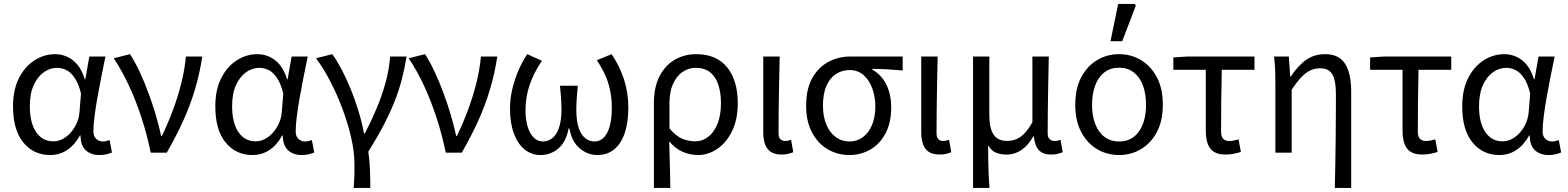

<svg xmlns="http://www.w3.org/2000/svg" viewBox="-20 -772 7929 971"><path d="M233.5 12Q150 12 97.9 -51.5Q45.9 -115.1 45.9 -234.2Q45.9 -318.1 75.8 -376.9Q105.7 -435.7 154.3 -466.9Q203 -498.1 259.1 -498.1Q289.2 -498.1 318.4 -485.6Q347.6 -473.1 371.3 -445.1Q394.9 -417.1 408.8 -370.9H411.5L431.8 -486.1H513.3Q503.3 -438.1 492.8 -385.6Q482.2 -333.1 473.2 -281.8Q464.1 -230.4 458.3 -185.4Q452.4 -140.4 452.4 -106.8Q452.4 -82.4 466.5 -69.5Q480.6 -56.5 500.4 -56.5Q508.6 -56.5 517.6 -58.6Q526.5 -60.7 534.3 -63.7L546.1 -0.9Q536.1 3.5 520.3 7.8Q504.6 12 482.9 12Q439.9 12 413.7 -12.1Q387.5 -36.2 387.2 -86.8H384.4Q328.6 12 233.5 12ZM250.2 -57.2Q282.1 -57.2 311.2 -77.7Q340.4 -98.3 359.9 -132.7Q379.4 -167.1 382.3 -207.9L389.6 -299.5Q376.2 -352.3 356.2 -380.3Q336.2 -408.4 313.6 -418.6Q290.9 -428.9 268.1 -428.9Q233 -428.9 201.8 -407Q170.6 -385 150.7 -342.1Q130.9 -299.2 130.9 -234.9Q130.9 -150.9 162.7 -104Q194.5 -57.2 250.2 -57.2Z M742.2 0Q724.1 -89.2 696.1 -175.4Q668.1 -261.6 632.4 -338.5Q596.6 -415.4 555.1 -477.3L637.6 -498.1Q662.5 -459.5 686.3 -408.6Q710.2 -357.7 730.9 -301.5Q751.6 -245.4 768.1 -189.6Q784.5 -133.9 794.9 -84.6H798.9Q828.9 -146.8 854.3 -214.7Q879.8 -282.6 897 -351.7Q914.3 -420.7 920.2 -486.1H1003Q990.1 -401.5 966.9 -322.7Q943.7 -243.9 908.2 -164.8Q872.7 -85.8 823.3 0Z M1256.5 12Q1173 12 1120.9 -51.5Q1068.9 -115.1 1068.9 -234.2Q1068.9 -318.1 1098.8 -376.9Q1128.7 -435.7 1177.3 -466.9Q1226 -498.1 1282.1 -498.1Q1312.2 -498.1 1341.4 -485.6Q1370.6 -473.1 1394.3 -445.1Q1417.9 -417.1 1431.8 -370.9H1434.5L1454.8 -486.1H1536.3Q1526.3 -438.1 1515.8 -385.6Q1505.2 -333.1 1496.2 -281.8Q1487.1 -230.4 1481.3 -185.4Q1475.4 -140.4 1475.4 -106.8Q1475.4 -82.4 1489.5 -69.5Q1503.6 -56.5 1523.4 -56.5Q1531.6 -56.5 1540.6 -58.6Q1549.5 -60.7 1557.3 -63.7L1569.1 -0.9Q1559.1 3.5 1543.3 7.8Q1527.6 12 1505.9 12Q1462.9 12 1436.7 -12.1Q1410.5 -36.2 1410.2 -86.8H1407.4Q1351.6 12 1256.5 12ZM1273.2 -57.2Q1305.1 -57.2 1334.2 -77.7Q1363.4 -98.3 1382.9 -132.7Q1402.4 -167.1 1405.3 -207.9L1412.6 -299.5Q1399.2 -352.3 1379.2 -380.3Q1359.2 -408.4 1336.6 -418.6Q1313.9 -428.9 1291.1 -428.9Q1256 -428.9 1224.8 -407Q1193.6 -385 1173.7 -342.1Q1153.9 -299.2 1153.9 -234.9Q1153.9 -150.9 1185.7 -104Q1217.5 -57.2 1273.2 -57.2Z M1768.4 178.5Q1770.2 156.6 1771.2 139.4Q1772.3 122.2 1772.5 103.5Q1772.6 84.9 1772.6 58Q1772.6 -2.3 1756.2 -74.7Q1739.8 -147.2 1712 -221.5Q1684.1 -295.9 1649.4 -362.4Q1614.7 -429 1578.1 -477.3L1660.6 -498.1Q1683.4 -466.6 1707.1 -421.7Q1730.9 -376.9 1752.9 -323.4Q1774.9 -269.8 1792.6 -211.7Q1810.3 -153.6 1821.1 -96.9H1825.1Q1857 -158.2 1883.9 -222.1Q1910.9 -285.9 1929.3 -352.1Q1947.6 -418.4 1953.2 -486.1H2036Q2026.2 -424.6 2011.6 -368.8Q1997.1 -313 1974.7 -257Q1952.3 -201.1 1920.3 -139.6Q1888.3 -78.1 1842.7 -4.6Q1849.2 38.3 1851 87.4Q1852.9 136.5 1852.9 178.5Z M2234.2 0Q2216.1 -89.2 2188.1 -175.4Q2160.1 -261.6 2124.4 -338.5Q2088.6 -415.4 2047.1 -477.3L2129.6 -498.1Q2154.5 -459.5 2178.3 -408.6Q2202.2 -357.7 2222.9 -301.5Q2243.6 -245.4 2260.1 -189.6Q2276.5 -133.9 2286.9 -84.6H2290.9Q2320.9 -146.8 2346.3 -214.7Q2371.8 -282.6 2389 -351.7Q2406.3 -420.7 2412.2 -486.1H2495Q2482.1 -401.5 2458.9 -322.7Q2435.7 -243.9 2400.2 -164.8Q2364.7 -85.8 2315.3 0Z M2713.2 12Q2668.3 12 2633.6 -15.8Q2599 -43.5 2579.1 -96.3Q2559.2 -149.1 2559.2 -224Q2559.2 -270.7 2570.4 -319.4Q2581.6 -368.2 2601.3 -414.2Q2620.9 -460.2 2646.3 -498.1L2721.1 -464.6Q2680.2 -405.9 2659 -343.9Q2637.7 -281.8 2637.7 -216.3Q2637.7 -141.8 2662 -99.1Q2686.3 -56.5 2726.9 -56.5Q2750.1 -56.5 2771.4 -72Q2792.8 -87.5 2806.2 -123.8Q2819.6 -160 2819.6 -220.3Q2819.6 -238.6 2818.5 -256.5Q2817.5 -274.4 2816.1 -294.5Q2814.6 -314.7 2811.9 -338.4H2902.2Q2900.1 -314.7 2898.3 -294.5Q2896.6 -274.4 2895.5 -256.5Q2894.5 -238.6 2894.5 -220.3Q2894.5 -157.8 2907.8 -121.9Q2921.2 -86.1 2942.3 -71.3Q2963.4 -56.5 2986.2 -56.5Q3026.9 -56.5 3050.5 -100.1Q3074.1 -143.7 3074.1 -227.5Q3074.1 -292.6 3056.9 -349.4Q3039.7 -406.2 2998.4 -467.4L3073 -498.1Q3112.6 -439.7 3135.1 -372.4Q3157.6 -305.2 3157.6 -228.2Q3157.6 -151.7 3139.2 -98.2Q3120.8 -44.6 3085.8 -16.3Q3050.8 12 3000.7 12Q2952 12 2911.9 -21.6Q2871.8 -55.1 2859.7 -122.7H2855.7Q2843.3 -55.1 2804.4 -21.6Q2765.5 12 2713.2 12Z M3287 178.5V-248.2Q3287 -332.9 3316.2 -388.1Q3345.3 -443.3 3393.9 -470.7Q3442.4 -498.1 3501.4 -498.1Q3602.9 -498.1 3657 -431.8Q3711.1 -365.5 3711.1 -250.4Q3711.1 -167.6 3682.3 -109Q3653.6 -50.4 3607.7 -19.2Q3561.8 12 3510.7 12Q3471.9 12 3434.9 -3.1Q3397.8 -18.2 3364.3 -57Q3365.7 -13.4 3366.7 24.1Q3367.8 61.5 3368.5 98.6Q3369.3 135.7 3370 178.5ZM3496.5 -57.2Q3532.3 -57.2 3561.9 -80.3Q3591.6 -103.3 3608.8 -146.5Q3626.1 -189.7 3626.1 -249.7Q3626.1 -303.3 3612.7 -343.7Q3599.3 -384 3571.2 -406.5Q3543.1 -428.9 3497.9 -428.9Q3462.6 -428.9 3432.4 -408.6Q3402.3 -388.4 3383.9 -348.1Q3365.6 -307.9 3365.6 -246.9V-122.6Q3400 -81.9 3432.4 -69.5Q3464.8 -57.2 3496.5 -57.2Z M3933 9.5Q3899.1 9.5 3878.8 -3.6Q3858.5 -16.7 3849.3 -42.1Q3840 -67.5 3840 -104V-486.1H3923Q3921.6 -420.4 3920.2 -352.7Q3918.8 -285.1 3918.1 -220.4Q3917.3 -155.7 3917.3 -98Q3917.3 -77.4 3926.4 -68.2Q3935.5 -59 3951.2 -59Q3957.8 -59 3965.1 -60.5Q3972.4 -62 3980.7 -65L3991.8 -2.2Q3980.8 2.3 3967 5.9Q3953.2 9.5 3933 9.5Z M4274.9 12Q4216.1 12 4166.5 -16.9Q4116.8 -45.7 4086.9 -101.5Q4056.9 -157.2 4056.9 -237.7Q4056.9 -323 4088.5 -378.2Q4120.1 -433.3 4170.7 -459.7Q4221.4 -486.1 4279.1 -486.1H4545.1V-415.6Q4503.8 -419.4 4467.9 -421.4Q4431.9 -423.5 4391.4 -423.8V-419.8Q4436.5 -395.1 4461.8 -345.5Q4487 -295.8 4487 -227.4Q4487 -151.7 4458.8 -98.2Q4430.6 -44.6 4382.5 -16.3Q4334.4 12 4274.9 12ZM4275.6 -56.5Q4314.1 -56.5 4343.6 -78.1Q4373.1 -99.8 4390 -139.6Q4406.8 -179.4 4406.8 -234Q4406.8 -282.6 4391.6 -324.6Q4376.3 -366.6 4347.4 -392.1Q4318.5 -417.6 4276.9 -417.6Q4238.5 -417.6 4208 -397.9Q4177.5 -378.2 4159.7 -338.3Q4141.9 -298.4 4141.9 -237.7Q4141.9 -182 4159.4 -141.3Q4176.9 -100.5 4207 -78.5Q4237.2 -56.5 4275.6 -56.5Z M4732 9.5Q4698.1 9.5 4677.8 -3.6Q4657.5 -16.7 4648.3 -42.1Q4639 -67.5 4639 -104V-486.1H4722Q4720.6 -420.4 4719.2 -352.7Q4717.8 -285.1 4717.1 -220.4Q4716.3 -155.7 4716.3 -98Q4716.3 -77.4 4725.4 -68.2Q4734.5 -59 4750.2 -59Q4756.8 -59 4764.1 -60.5Q4771.4 -62 4779.7 -65L4790.8 -2.2Q4779.8 2.3 4766 5.9Q4752.2 9.5 4732 9.5Z M4901 178.5V-486.1H4983.3V-188.7Q4983.3 -124.9 5004.3 -92.2Q5025.3 -59.4 5072.5 -59.4Q5094.4 -59.4 5115.3 -66.4Q5136.1 -73.3 5157.5 -93.9Q5178.9 -114.4 5201.1 -153.9V-486.1H5284.1Q5282.8 -420.4 5281.3 -352.7Q5279.9 -285.1 5279.2 -220.4Q5278.4 -155.7 5278.4 -98Q5278.4 -77.4 5288.3 -68.2Q5298.1 -59 5313.8 -59Q5321.1 -59 5328 -60.5Q5335 -62 5343.3 -65L5354.4 -2.2Q5343.4 2.3 5329.6 5.9Q5315.8 9.5 5295.6 9.5Q5254.5 9.5 5233.9 -12.6Q5213.4 -34.7 5208.5 -82.4H5205.8Q5179.4 -35.8 5145.1 -13Q5110.8 9.8 5071.3 9.8Q5041.9 9.8 5018.1 0.7Q4994.4 -8.5 4977.1 -37.1Q4977.4 10.7 4978 44.8Q4978.5 78.9 4979.9 109.7Q4981.3 140.5 4984 178.5Z M5639.4 12Q5578.5 12 5528.3 -17.7Q5478.2 -47.5 5448 -104.4Q5417.9 -161.3 5417.9 -242.4Q5417.9 -324.2 5448 -381.1Q5478.2 -438 5528.3 -468Q5578.5 -498.1 5639.4 -498.1Q5700.2 -498.1 5750.4 -468Q5800.6 -438 5830.7 -381.1Q5860.8 -324.2 5860.8 -242.4Q5860.8 -161.3 5830.7 -104.4Q5800.6 -47.5 5750.4 -17.7Q5700.2 12 5639.4 12ZM5639.4 -56.5Q5704.3 -56.5 5740 -107.4Q5775.8 -158.2 5775.8 -242.4Q5775.8 -298.7 5759.7 -341Q5743.5 -383.2 5713 -406.4Q5682.4 -429.6 5639.4 -429.6Q5596.3 -429.6 5565.8 -406.4Q5535.2 -383.2 5519.1 -341Q5502.9 -298.7 5502.9 -242.4Q5502.9 -158.2 5539 -107.4Q5575.1 -56.5 5639.4 -56.5ZM5596.1 -563.7 5635 -752.1H5719L5724 -742.9L5655.4 -563.7Z M6177.7 9.5Q6140.5 9.5 6118.7 -4.5Q6096.9 -18.6 6087.5 -45.9Q6078 -73.2 6078 -112.8V-419.1H5914V-481.4L5983.7 -486.1H6324.3V-419.1H6158.8Q6157.1 -337.4 6156.2 -258.5Q6155.3 -179.6 6155.3 -106.8Q6155.3 -81.8 6165.7 -70.4Q6176.1 -59 6195.9 -59Q6208 -59 6219.7 -61.3Q6231.4 -63.6 6243.7 -67L6255.6 -3.5Q6241.3 1 6220.8 5.2Q6200.4 9.5 6177.7 9.5Z M6730.4 178.5Q6731.8 119.3 6733.1 57.3Q6734.3 -4.7 6734.8 -66.4Q6735.4 -128.2 6735.8 -186.6Q6736.1 -245.1 6736.1 -297.4Q6736.1 -365.6 6718 -396.1Q6700 -426.7 6657.1 -426.7Q6630.4 -426.7 6607.8 -416.5Q6585.2 -406.4 6562.3 -382.6Q6539.4 -358.9 6512.3 -318.1V0H6430V-352.6Q6430 -382 6429 -414.9Q6427.9 -447.9 6423.1 -486.1H6498L6504.9 -384.6H6507.6Q6545.2 -441.5 6586.4 -469.8Q6627.6 -498.1 6681.1 -498.1Q6751.5 -498.1 6782.5 -449.5Q6813.4 -401 6813.4 -308V178.5Z M7172.7 9.5Q7135.5 9.5 7113.7 -4.5Q7091.9 -18.6 7082.5 -45.9Q7073 -73.2 7073 -112.8V-419.1H6909V-481.4L6978.7 -486.1H7319.3V-419.1H7153.8Q7152.1 -337.4 7151.2 -258.5Q7150.3 -179.6 7150.3 -106.8Q7150.3 -81.8 7160.7 -70.4Q7171.1 -59 7190.9 -59Q7203 -59 7214.7 -61.3Q7226.4 -63.6 7238.7 -67L7250.6 -3.5Q7236.3 1 7215.8 5.2Q7195.4 9.5 7172.7 9.5Z M7562.5 12Q7479 12 7426.9 -51.5Q7374.9 -115.1 7374.9 -234.2Q7374.9 -318.1 7404.8 -376.9Q7434.7 -435.7 7483.3 -466.9Q7532 -498.1 7588.1 -498.1Q7618.2 -498.1 7647.4 -485.6Q7676.6 -473.1 7700.3 -445.1Q7723.9 -417.1 7737.8 -370.9H7740.5L7760.8 -486.1H7842.3Q7832.3 -438.1 7821.8 -385.6Q7811.2 -333.1 7802.2 -281.8Q7793.1 -230.4 7787.3 -185.4Q7781.4 -140.4 7781.4 -106.8Q7781.4 -82.4 7795.5 -69.5Q7809.6 -56.5 7829.4 -56.5Q7837.6 -56.5 7846.6 -58.6Q7855.5 -60.7 7863.3 -63.7L7875.1 -0.9Q7865.1 3.5 7849.3 7.8Q7833.6 12 7811.9 12Q7768.9 12 7742.7 -12.1Q7716.5 -36.2 7716.2 -86.8H7713.4Q7657.6 12 7562.5 12ZM7579.2 -57.2Q7611.1 -57.2 7640.2 -77.7Q7669.4 -98.3 7688.9 -132.7Q7708.4 -167.1 7711.3 -207.9L7718.6 -299.5Q7705.2 -352.3 7685.2 -380.3Q7665.2 -408.4 7642.6 -418.6Q7619.9 -428.9 7597.1 -428.9Q7562 -428.9 7530.8 -407Q7499.6 -385 7479.7 -342.1Q7459.9 -299.2 7459.9 -234.9Q7459.9 -150.9 7491.7 -104Q7523.5 -57.2 7579.2 -57.2Z"/></svg>

Font: Source Sans 3 VF
Style: Regular
Weight: 200
Designer: Paul D. Hunt
Foundry: Adobe
Version: Version 3.046;hotconv 1.0.118;makeotfexe 2.5.65603